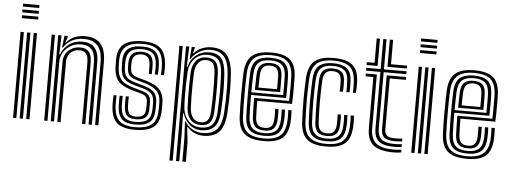

<svg xmlns="http://www.w3.org/2000/svg" viewBox="-59 -965 3545 1334"><g transform="rotate(5 1714.0 -298.0)"><path d="M51.3 -776.3V-796.5H165.8V-776.3ZM51.3 -695.5V-715.7H165.8V-695.5ZM51.3 -735.9V-756.1H165.8V-735.9ZM142.9 0V-600H165.8V0ZM51.3 0V-600H74.2V0ZM97.1 0V-600H120V0Z M623.6 0V-435.3Q623.6 -455.6 620.3 -481.8Q617 -508 604.8 -532.6Q592.6 -557.2 566.2 -573.2Q539.8 -589.3 493.5 -589.3Q447 -589.3 411.6 -570.4Q376.1 -551.5 353.4 -516.6H348.1L357.7 -600H380.5L380.8 -590.4L367.2 -553.4H372.2Q396.5 -582.5 428.4 -595.8Q460.3 -609.1 500.5 -609.1Q542 -609.1 569 -597.2Q595.9 -585.2 611.6 -565.7Q627.3 -546.3 634.7 -523.5Q642.1 -500.7 644.2 -478.6Q646.2 -456.5 646.2 -439.4V0ZM268.3 0V-600H291.2V0ZM359.9 0V-419.1Q359.9 -450.6 374.8 -475.2Q389.7 -499.8 415.4 -513.9Q441 -527.9 473.3 -527.9Q502.1 -527.9 518.6 -517.8Q535.2 -507.6 543 -491.9Q550.8 -476.2 553 -458.8Q555.2 -441.5 555.2 -427.2V0H532.3V-426Q532.3 -443.7 528.8 -462.7Q525.3 -481.8 512.1 -495Q498.9 -508.1 470.1 -508.1Q446.8 -508.1 427.2 -497.6Q407.6 -487.1 395.9 -467.7Q384.2 -448.3 384 -421.2L382.8 0ZM314.1 0V-600H336.9L332.6 -468.4H337.8Q357.5 -516.9 396.3 -543.3Q435.2 -569.7 486.7 -569.3Q545.9 -568.9 573.3 -534.8Q600.7 -500.7 600.7 -434V0H577.8V-431.2Q577.8 -490.5 554.2 -520.1Q530.6 -549.6 478.9 -549.6Q436.6 -549.6 404.7 -530.8Q372.7 -511.9 355 -481.8Q337.2 -451.6 337.2 -417.3V0Z M899.2 8.7Q815.5 8.7 775.6 -26.3Q735.7 -61.3 732.3 -145.4Q731.5 -164.8 731.7 -183.5Q731.9 -202.2 733 -218H754.4Q753.4 -204.3 753.3 -184Q753.2 -163.7 753.8 -146.4Q757 -71.7 791.5 -40.6Q826.1 -9.6 899.2 -9.6Q981.9 -9.6 1017.6 -40.7Q1053.3 -71.8 1054.2 -142.5Q1054.6 -152.4 1054.6 -159.3Q1054.7 -166.2 1054.6 -172.9Q1054.6 -179.7 1054.6 -189.1Q1054.6 -249.5 1025.2 -277.2Q995.8 -304.9 941.5 -320.2L888.8 -335Q867 -341.2 851.4 -349Q835.8 -356.8 827.1 -371Q818.4 -385.3 817 -410.5Q816.5 -421.8 816.1 -431.2Q815.6 -440.7 816 -452.1Q817.4 -495.1 838.1 -515.2Q858.8 -535.4 904.3 -535.4Q943.9 -535.4 964 -515.7Q984 -496 985.5 -450.9Q985.9 -440.4 985.8 -424.2Q985.7 -407.9 984.9 -386.4H963.7Q964.4 -405 964.4 -424.1Q964.5 -443.1 964.1 -449.8Q962.3 -485.2 946.7 -501.1Q931.2 -517.1 904.3 -517.1Q872.4 -517.1 855.4 -501.9Q838.5 -486.8 837.7 -452Q837.3 -440.1 837.6 -431.1Q837.8 -422.2 838.7 -410.6Q840.2 -391.1 846.6 -380.6Q853 -370.1 865 -364.4Q877 -358.7 894.7 -353.5L946.6 -338.7Q989.1 -326.6 1017.9 -309Q1046.8 -291.3 1061.5 -262.8Q1076.2 -234.2 1076.2 -189.1Q1076.2 -179.3 1076.3 -172.5Q1076.4 -165.6 1076.3 -158.8Q1076.2 -152.1 1075.9 -142.4Q1074.8 -62.7 1034.6 -27Q994.3 8.7 899.2 8.7ZM899.2 -27.9Q837.1 -27.9 807.6 -55Q778.1 -82.1 775.4 -147.3Q774.8 -163.5 774.8 -183.8Q774.8 -204.1 775.7 -218H797.1Q796.2 -204.2 796.4 -184Q796.5 -163.8 796.9 -148.2Q799.2 -92.4 823.6 -69.4Q848 -46.3 899.2 -46.3Q957.9 -46.3 984 -68.5Q1010.1 -90.8 1011 -142.9Q1011.3 -155.6 1011.3 -165.9Q1011.2 -176.3 1011.2 -189.1Q1011.2 -233.7 990.4 -253.2Q969.6 -272.6 931.1 -283.2L877.2 -298.1Q844.8 -307 822.6 -319Q800.3 -331.1 788.2 -352.3Q776.1 -373.6 773.6 -409.8Q772.9 -421.7 772.9 -432.2Q772.8 -442.8 772.6 -452.3Q771 -515.2 802.6 -543.7Q834.2 -572.1 904.3 -572.1Q967.2 -572.1 996.2 -544.1Q1025.3 -516.1 1028.4 -454.5Q1029.1 -444 1029 -424.1Q1028.9 -404.2 1027.5 -386.4H1006.2Q1006.8 -404.1 1007.1 -424.1Q1007.5 -444.1 1007.1 -451.5Q1005.1 -506.7 979.8 -530.2Q954.5 -553.7 904.3 -553.7Q847.4 -553.7 821.2 -529.9Q794.9 -506.1 794.3 -452.7Q794.1 -440.6 794.5 -430.8Q794.8 -421 795.3 -410.5Q796.8 -379.6 807 -361.8Q817.2 -344.1 836.2 -334.2Q855.3 -324.4 883 -316.5L936.2 -301.6Q986 -287.9 1009.5 -263.6Q1032.9 -239.3 1032.9 -189.1Q1032.9 -178.3 1032.9 -167.4Q1033 -156.4 1032.5 -142.7Q1031.6 -81.6 1000.9 -54.7Q970.3 -27.9 899.2 -27.9ZM899.2 -64.6Q859.5 -64.6 839.8 -83.4Q820.2 -102.2 818.5 -149Q818 -163.7 817.8 -183.4Q817.5 -203.1 818.5 -218H839.8Q838.9 -203.4 839.1 -186.8Q839.3 -170.3 840 -149.7Q841.3 -113.3 855.4 -98.1Q869.6 -82.9 899.2 -82.9Q934.8 -82.9 950.8 -96.8Q966.7 -110.6 967.5 -143.1Q968 -157.2 968 -166.7Q968 -176.2 967.8 -189.1Q967.5 -215.6 956.4 -227.6Q945.2 -239.5 920.8 -246.3L865.4 -261.8Q821.9 -274 792.6 -290.5Q763.4 -307 748.1 -335.2Q732.7 -363.3 730.3 -410.2Q729.7 -423.6 729.6 -433.1Q729.4 -442.6 729.3 -453.2Q726.9 -537.7 769.9 -573.2Q813 -608.7 904.3 -608.7Q989 -608.7 1027.6 -573.4Q1066.2 -538.1 1071.2 -456.6Q1072 -444.6 1071.8 -424.8Q1071.6 -405 1070 -386.4H1048.7Q1050.3 -404.8 1050.4 -424.6Q1050.4 -444.5 1049.8 -455.5Q1046 -527.4 1012 -558.9Q978.1 -590.4 904.3 -590.4Q823 -590.4 786 -558Q749 -525.7 751 -452.4Q751.1 -442.5 751.1 -432.7Q751.1 -422.9 752 -410.3Q755.2 -367.6 769.4 -343.1Q783.5 -318.6 809 -304.7Q834.4 -290.8 871.3 -280.3L926 -264.8Q959.3 -255.4 974.4 -239.3Q989.5 -223.2 989.5 -189.1Q989.5 -179.7 989.6 -173Q989.6 -166.3 989.6 -159.5Q989.5 -152.7 989.2 -142.7Q988.4 -101.7 967.9 -83.2Q947.3 -64.6 899.2 -64.6Z M1249.6 200V38.9L1243.4 -79.3H1248.7Q1266.7 -48.2 1299.5 -29Q1332.3 -9.8 1371 -9.8Q1434.8 -9.8 1469.1 -44.3Q1503.3 -78.7 1509.1 -164.3Q1511.9 -208.8 1513.2 -253.2Q1514.4 -297.7 1513.7 -342.3Q1512.9 -387 1509.9 -432.4Q1503.5 -519.7 1471.5 -555.1Q1439.5 -590.6 1376.8 -590.6Q1336.6 -590.6 1300.2 -570Q1263.7 -549.4 1243.3 -514.4H1238.1L1245.1 -600H1267L1266.9 -592.4L1257.6 -556.4H1262.3Q1281.7 -581.1 1314.1 -594.9Q1346.5 -608.7 1381.8 -608.7Q1455.3 -608.7 1490.3 -567.8Q1525.4 -526.9 1532.6 -433.1Q1535.6 -388 1536.4 -344.8Q1537.2 -301.7 1536.1 -257.4Q1535 -213 1531.9 -164.6Q1525.4 -70.7 1488.7 -31Q1452 8.7 1379.8 8.7Q1347.4 8.7 1317.6 -4.2Q1287.7 -17.1 1267.5 -42.5H1262.1L1273.8 63V200ZM1159.3 200V-600H1182.2V200ZM1205.1 200V-600H1228L1222.2 -458.3L1227.4 -458.2Q1239.1 -509.7 1278.9 -541.1Q1318.7 -572.5 1371.2 -572.5Q1428 -572.5 1454.7 -539.8Q1481.5 -507 1487 -433.1Q1490.1 -388.5 1490.9 -346Q1491.8 -303.4 1490.6 -259.1Q1489.5 -214.7 1486.3 -164.7Q1481.6 -93.9 1452.2 -61.8Q1422.7 -29.8 1362.2 -28.4Q1314.1 -27.5 1279.5 -57.8Q1244.8 -88 1230.4 -133.7H1225.2L1228 14.7V200ZM1357.5 -47Q1409.5 -47 1434.8 -74.4Q1460.2 -101.8 1463.4 -165Q1467.3 -242.6 1467.3 -304.2Q1467.3 -365.8 1464.2 -431.6Q1460.9 -499.3 1436.1 -526.8Q1411.3 -554.4 1360.3 -554.4Q1324.2 -554.4 1295.9 -537.2Q1267.6 -520.1 1250.7 -490.2Q1233.8 -460.3 1231.5 -421.9Q1229.5 -382.1 1228.4 -338.1Q1227.2 -294.1 1227.8 -252Q1228.3 -209.9 1230.9 -175.5Q1233.9 -139.8 1249.8 -110.6Q1265.7 -81.4 1293.2 -64.2Q1320.6 -47 1357.5 -47ZM1354.6 -64.4Q1306.8 -64.4 1281.3 -94.5Q1255.8 -124.6 1253.1 -175.5Q1251.2 -213.3 1250.7 -255.6Q1250.1 -297.9 1250.9 -340.6Q1251.6 -383.4 1253.2 -422.1Q1255.7 -474.2 1281.7 -504.7Q1307.7 -535.3 1354.3 -535.3Q1397.6 -535.3 1418.3 -511.8Q1438.9 -488.4 1441.5 -432.2Q1443.4 -388.7 1444 -347.5Q1444.5 -306.3 1443.7 -262.1Q1442.9 -217.9 1440.6 -165Q1438.6 -114.5 1419.1 -89.4Q1399.6 -64.4 1354.6 -64.4ZM1354.5 -82.9Q1384.9 -82.9 1400.3 -102.3Q1415.7 -121.8 1417.9 -165.5Q1421.5 -242.9 1421.5 -305.4Q1421.5 -367.8 1418.6 -432.1Q1416.4 -478.3 1401.3 -497.7Q1386.2 -517.1 1354.2 -517.1Q1317.8 -517.1 1298.1 -490.7Q1278.5 -464.3 1276 -421.4Q1274.4 -389.7 1273.6 -347.3Q1272.8 -305 1273.3 -259.9Q1273.9 -214.9 1276 -175Q1278.3 -133.1 1298.2 -108Q1318.1 -82.9 1354.5 -82.9Z M1800.4 8.7Q1709.3 8.7 1666.5 -26.5Q1623.7 -61.7 1619.2 -144.9Q1617.6 -178.7 1616.9 -220.3Q1616.2 -262 1616.3 -305.1Q1616.4 -348.3 1617.2 -387Q1618 -425.8 1619.2 -453.5Q1624.2 -537.8 1666.8 -573.2Q1709.4 -608.7 1799.1 -608.7Q1888.3 -608.7 1929.8 -574.1Q1971.2 -539.6 1975.1 -457.3Q1975.5 -449.6 1975.7 -427.9Q1976 -406.1 1976.1 -377.2Q1976.2 -348.3 1975.8 -318.6Q1975.4 -289 1974 -265.7H1731Q1731.3 -243.6 1731.5 -224Q1731.8 -204.5 1732.3 -186.8Q1732.9 -169.1 1733.5 -152.1Q1735.3 -115 1750.9 -99Q1766.4 -82.9 1800.4 -82.9Q1829.8 -82.9 1844.4 -98.2Q1858.9 -113.5 1860.7 -150.5Q1861.4 -165.6 1861.5 -184.9Q1861.5 -204.2 1860.3 -221.4H1883.2Q1884.4 -203.3 1884.3 -183.3Q1884.2 -163.4 1883.6 -149.6Q1881.4 -104.1 1861.9 -84.3Q1842.4 -64.6 1800.4 -64.6Q1754.8 -64.6 1733.8 -84.7Q1712.9 -104.8 1710.6 -150.9Q1709.7 -171.3 1709.2 -193.4Q1708.6 -215.5 1708.3 -238.5Q1708.1 -261.6 1707.8 -284.3H1951.9Q1952.8 -308.7 1953.1 -335.7Q1953.3 -362.6 1953.2 -387.3Q1953.1 -412.1 1952.8 -430.5Q1952.6 -448.9 1952.2 -456.2Q1948.8 -528.2 1913.3 -559.3Q1877.8 -590.4 1799.1 -590.4Q1721 -590.4 1683.6 -558.7Q1646.2 -527 1642 -451.8Q1640.8 -426.9 1640 -389Q1639.3 -351.2 1639.2 -307.8Q1639.1 -264.5 1639.8 -222.4Q1640.5 -180.4 1642 -147.2Q1645.8 -74.2 1682.2 -41.9Q1718.6 -9.6 1800.4 -9.6Q1877.8 -9.6 1913.2 -41.3Q1948.6 -72.9 1952.2 -146.3Q1952.7 -156.7 1952.9 -169.9Q1953.1 -183.1 1952.8 -196.6Q1952.5 -210.2 1951.5 -221.4H1974.4Q1975.9 -204.6 1975.9 -183.3Q1975.9 -162 1975.1 -145.4Q1971.1 -62.8 1930.5 -27.1Q1889.9 8.7 1800.4 8.7ZM1800.4 -27.9Q1730.9 -27.9 1699.5 -56.1Q1668.2 -84.2 1664.9 -148.1Q1663.5 -178.9 1662.8 -219.6Q1662.1 -260.4 1662.2 -303.5Q1662.2 -346.6 1662.9 -385.1Q1663.5 -423.5 1664.8 -449.8Q1668.6 -518.2 1701.5 -545.2Q1734.3 -572.1 1799.1 -572.1Q1865.4 -572.1 1895.9 -545.3Q1926.4 -518.4 1929.3 -455.7Q1929.8 -446.9 1930.1 -422.5Q1930.4 -398 1930.3 -366.1Q1930.3 -334.2 1929.4 -302.8H1684.9Q1684.9 -260.3 1685.6 -220.1Q1686.3 -179.9 1687.7 -150.1Q1690.7 -93.8 1717.2 -70.1Q1743.6 -46.3 1800.4 -46.3Q1851.7 -46.3 1877.6 -68.7Q1903.6 -91.1 1906.4 -147.6Q1907.1 -163 1907.2 -183Q1907.2 -203.1 1905.9 -221.4H1928.8Q1930.1 -203.4 1930.1 -183.4Q1930 -163.4 1929.3 -147Q1926.3 -83.4 1896.3 -55.6Q1866.4 -27.9 1800.4 -27.9ZM1685.1 -321.3H1907Q1907.5 -348.9 1907.5 -375.9Q1907.5 -403 1907.2 -424.2Q1906.9 -445.4 1906.4 -454.8Q1904.1 -507.6 1879 -530.6Q1853.9 -553.7 1799.1 -553.7Q1743.9 -553.7 1717.4 -529.9Q1690.9 -506 1687.7 -448.5Q1686.6 -424.7 1686 -390.6Q1685.3 -356.4 1685.1 -321.3ZM1708.2 -339.8Q1708.4 -353.8 1708.7 -373.6Q1709 -393.5 1709.5 -413.4Q1710 -433.4 1710.6 -447.3Q1713.2 -495.5 1734.3 -515.4Q1755.4 -535.4 1799.1 -535.4Q1841.9 -535.4 1861.8 -516.5Q1881.6 -497.6 1883.5 -454.3Q1884 -445.3 1884.2 -426.9Q1884.4 -408.6 1884.5 -385.7Q1884.5 -362.8 1884.1 -339.8ZM1731.3 -358.3H1861.3Q1861.6 -378.6 1861.5 -398.1Q1861.4 -417.6 1861.3 -432.2Q1861.1 -446.9 1860.7 -452.3Q1859.2 -486.2 1845.2 -501.6Q1831.2 -517.1 1799.1 -517.1Q1765.7 -517.1 1750.6 -500.2Q1735.4 -483.4 1733.5 -446.4Q1733 -431.9 1732.5 -417.7Q1732 -403.5 1731.8 -388.9Q1731.5 -374.3 1731.3 -358.3Z M2235.6 8.7Q2142.6 8.7 2101 -27.4Q2059.5 -63.5 2054.8 -145.9Q2052.8 -186.1 2051.8 -225Q2050.7 -263.8 2050.7 -301.7Q2050.7 -339.6 2051.7 -377.3Q2052.7 -414.9 2054.8 -452.9Q2059.9 -537.9 2102.5 -573.3Q2145.1 -608.7 2234.2 -608.7Q2324.5 -608.7 2366.2 -574Q2407.9 -539.4 2410.8 -457.3Q2411.2 -441.5 2411.2 -420.9Q2411.1 -400.3 2409.8 -380.4H2388.3Q2389.1 -393.7 2389 -413.2Q2388.9 -432.7 2387.9 -456.5Q2385.2 -528.2 2349.6 -559.3Q2313.9 -590.4 2234.2 -590.4Q2155 -590.4 2118.6 -558.2Q2082.1 -526 2077.7 -451.7Q2075.7 -415.3 2074.7 -378.7Q2073.6 -342.1 2073.6 -304.5Q2073.5 -267 2074.6 -227.8Q2075.7 -188.6 2077.7 -146.7Q2081.7 -73.5 2118.5 -41.5Q2155.2 -9.6 2235.6 -9.6Q2314.1 -9.6 2349.3 -41.5Q2384.6 -73.5 2387.9 -146.4Q2389.2 -170.5 2388.7 -189.5Q2388.3 -208.5 2386.9 -221.4H2409.7Q2411.3 -209.4 2411.7 -189Q2412 -168.5 2410.8 -145.4Q2407.1 -62.8 2366.4 -27.1Q2325.7 8.7 2235.6 8.7ZM2235.6 -27.9Q2166.1 -27.9 2135 -56.4Q2103.9 -85 2100.6 -148.1Q2098.6 -190.3 2097.6 -229.1Q2096.6 -267.9 2096.6 -304.6Q2096.5 -341.3 2097.6 -377.3Q2098.6 -413.3 2100.5 -449.8Q2104.4 -518.4 2137.3 -545.3Q2170.2 -572.1 2234.2 -572.1Q2300 -572.1 2331.4 -545.9Q2362.9 -519.7 2365 -455.8Q2365.8 -434.1 2365.9 -415.1Q2366 -396.1 2365 -380.4H2342.5Q2343.3 -394.2 2343.2 -413.2Q2343.1 -432.1 2342.1 -455.3Q2340.4 -511.1 2313.2 -532.4Q2286 -553.7 2234.2 -553.7Q2179.1 -553.7 2152.9 -529.7Q2126.7 -505.7 2123.4 -448.5Q2121.5 -410.8 2120.5 -374.6Q2119.4 -338.3 2119.5 -301.9Q2119.5 -265.4 2120.5 -227.8Q2121.5 -190.2 2123.4 -150Q2126.4 -95 2152.5 -70.7Q2178.5 -46.3 2235.6 -46.3Q2287.4 -46.3 2313.5 -69.1Q2339.6 -91.8 2342.1 -147.3Q2343.1 -168 2343 -186.6Q2342.9 -205.3 2341.4 -221.4H2364.2Q2365.5 -206.9 2365.8 -188.2Q2366.1 -169.5 2365 -146.7Q2362.2 -83.9 2332.1 -55.9Q2302 -27.9 2235.6 -27.9ZM2235.6 -64.6Q2190.2 -64.6 2169.4 -85.2Q2148.7 -105.8 2146.3 -150.9Q2144.3 -192.9 2143.3 -230.4Q2142.2 -267.8 2142.2 -303.1Q2142.2 -338.3 2143.3 -373.8Q2144.3 -409.2 2146.3 -447.4Q2149.1 -494.6 2169.5 -515Q2190 -535.4 2234.2 -535.4Q2276.3 -535.4 2297.1 -517.3Q2317.9 -499.2 2319.4 -453.2Q2319.9 -437 2320.2 -416.5Q2320.4 -396.1 2319 -380.4H2296Q2297.4 -396.2 2297.2 -415.1Q2297 -434.1 2296.5 -452.7Q2295.5 -486.8 2281.1 -501.9Q2266.7 -517.1 2234.2 -517.1Q2201.4 -517.1 2186.3 -500.3Q2171.2 -483.5 2169.1 -445.7Q2167.2 -408.3 2166.2 -373.1Q2165.1 -337.9 2165.1 -302.6Q2165.1 -267.3 2166.2 -230.2Q2167.2 -193.2 2169.2 -152.1Q2171 -116.2 2186.6 -99.6Q2202.1 -82.9 2235.6 -82.9Q2266.7 -82.9 2280.9 -99.5Q2295 -116.1 2296.5 -150.2Q2297.2 -167.4 2297.1 -185.9Q2297.1 -204.5 2296 -221.4H2318.8Q2319.9 -207.1 2320.1 -187.5Q2320.2 -167.8 2319.4 -149.3Q2317.4 -105.1 2297.8 -84.9Q2278.2 -64.6 2235.6 -64.6Z M2705.6 -30.5Q2631 -30.5 2598.5 -57.6Q2566.1 -84.7 2566.1 -147.1V-540.6H2466V-560.4H2566.1V-770H2589V-560.4H2747.3V-540.6H2589V-147.1Q2589 -95.2 2616 -72.7Q2643.1 -50.2 2705.6 -50.2Q2719.6 -50.2 2732.5 -50.9Q2745.4 -51.7 2758.6 -53.1V-34Q2748.6 -32.2 2735.7 -31.4Q2722.9 -30.5 2705.6 -30.5ZM2705.6 8.7Q2606.4 8.7 2563.3 -27.5Q2520.3 -63.8 2520.3 -147.1V-501H2466V-520.7H2543.2V-147.1Q2543.2 -74 2580.8 -42.5Q2618.5 -10.9 2705.6 -10.9Q2720 -10.9 2732.9 -11.9Q2745.7 -13 2758.6 -14.9V4.2Q2738.5 8.7 2705.6 8.7ZM2705.6 -69.9Q2655.4 -69.9 2633.6 -87.8Q2611.9 -105.7 2611.9 -147.1V-520.7H2747.3V-501H2634.8V-147.1Q2634.8 -116.2 2651.3 -102.8Q2667.8 -89.5 2705.6 -89.5Q2720.8 -89.5 2734 -90Q2747.3 -90.4 2758.6 -91.9V-72.9Q2747.9 -71.4 2734.7 -70.7Q2721.6 -69.9 2705.6 -69.9ZM2466 -580.2V-600H2520.3V-770H2543.2V-580.2ZM2611.9 -580.2V-770H2634.8V-600H2747.3V-580.2Z M2828.3 -776.3V-796.5H2942.8V-776.3ZM2828.3 -695.5V-715.7H2942.8V-695.5ZM2828.3 -735.9V-756.1H2942.8V-735.9ZM2919.9 0V-600H2942.8V0ZM2828.3 0V-600H2851.2V0ZM2874.1 0V-600H2897V0Z M3217.9 8.7Q3126.8 8.7 3084 -26.5Q3041.2 -61.7 3036.7 -144.9Q3035.1 -178.7 3034.4 -220.3Q3033.7 -262 3033.8 -305.1Q3033.9 -348.3 3034.7 -387Q3035.5 -425.8 3036.7 -453.5Q3041.7 -537.8 3084.3 -573.2Q3126.9 -608.7 3216.6 -608.7Q3305.8 -608.7 3347.3 -574.1Q3388.7 -539.6 3392.6 -457.3Q3393 -449.6 3393.2 -427.9Q3393.5 -406.1 3393.6 -377.2Q3393.7 -348.3 3393.3 -318.6Q3392.9 -289 3391.5 -265.7H3148.5Q3148.8 -243.6 3149 -224Q3149.3 -204.5 3149.8 -186.8Q3150.4 -169.1 3151 -152.1Q3152.8 -115 3168.4 -99Q3183.9 -82.9 3217.9 -82.9Q3247.3 -82.9 3261.9 -98.2Q3276.4 -113.5 3278.2 -150.5Q3278.9 -165.6 3279 -184.9Q3279 -204.2 3277.8 -221.4H3300.7Q3301.9 -203.3 3301.8 -183.3Q3301.7 -163.4 3301.1 -149.6Q3298.9 -104.1 3279.4 -84.3Q3259.9 -64.6 3217.9 -64.6Q3172.3 -64.6 3151.3 -84.7Q3130.4 -104.8 3128.1 -150.9Q3127.2 -171.3 3126.7 -193.4Q3126.1 -215.5 3125.8 -238.5Q3125.6 -261.6 3125.3 -284.3H3369.4Q3370.3 -308.7 3370.6 -335.7Q3370.8 -362.6 3370.7 -387.3Q3370.6 -412.1 3370.3 -430.5Q3370.1 -448.9 3369.7 -456.2Q3366.3 -528.2 3330.8 -559.3Q3295.3 -590.4 3216.6 -590.4Q3138.5 -590.4 3101.1 -558.7Q3063.7 -527 3059.5 -451.8Q3058.3 -426.9 3057.5 -389Q3056.8 -351.2 3056.7 -307.8Q3056.6 -264.5 3057.3 -222.4Q3058 -180.4 3059.5 -147.2Q3063.3 -74.2 3099.7 -41.9Q3136.1 -9.6 3217.9 -9.6Q3295.3 -9.6 3330.7 -41.3Q3366.1 -72.9 3369.7 -146.3Q3370.2 -156.7 3370.4 -169.9Q3370.6 -183.1 3370.3 -196.6Q3370 -210.2 3369 -221.4H3391.9Q3393.4 -204.6 3393.4 -183.3Q3393.4 -162 3392.6 -145.4Q3388.6 -62.8 3348 -27.1Q3307.4 8.7 3217.9 8.7ZM3217.9 -27.9Q3148.4 -27.9 3117 -56.1Q3085.7 -84.2 3082.4 -148.1Q3081 -178.9 3080.3 -219.6Q3079.6 -260.4 3079.7 -303.5Q3079.7 -346.6 3080.4 -385.1Q3081 -423.5 3082.3 -449.8Q3086.1 -518.2 3119 -545.2Q3151.8 -572.1 3216.6 -572.1Q3282.9 -572.1 3313.4 -545.3Q3343.9 -518.4 3346.8 -455.7Q3347.3 -446.9 3347.6 -422.5Q3347.9 -398 3347.8 -366.1Q3347.8 -334.2 3346.9 -302.8H3102.4Q3102.4 -260.3 3103.1 -220.1Q3103.8 -179.9 3105.2 -150.1Q3108.2 -93.8 3134.7 -70.1Q3161.1 -46.3 3217.9 -46.3Q3269.2 -46.3 3295.1 -68.7Q3321.1 -91.1 3323.9 -147.6Q3324.6 -163 3324.7 -183Q3324.7 -203.1 3323.4 -221.4H3346.3Q3347.6 -203.4 3347.6 -183.4Q3347.5 -163.4 3346.8 -147Q3343.8 -83.4 3313.8 -55.6Q3283.9 -27.9 3217.9 -27.9ZM3102.6 -321.3H3324.5Q3325 -348.9 3325 -375.9Q3325 -403 3324.7 -424.2Q3324.4 -445.4 3323.9 -454.8Q3321.6 -507.6 3296.5 -530.6Q3271.4 -553.7 3216.6 -553.7Q3161.4 -553.7 3134.9 -529.9Q3108.4 -506 3105.2 -448.5Q3104.1 -424.7 3103.5 -390.6Q3102.8 -356.4 3102.6 -321.3ZM3125.7 -339.8Q3125.9 -353.8 3126.2 -373.6Q3126.5 -393.5 3127 -413.4Q3127.5 -433.4 3128.1 -447.3Q3130.7 -495.5 3151.8 -515.4Q3172.9 -535.4 3216.6 -535.4Q3259.4 -535.4 3279.3 -516.5Q3299.1 -497.6 3301 -454.3Q3301.5 -445.3 3301.7 -426.9Q3301.9 -408.6 3302 -385.7Q3302 -362.8 3301.6 -339.8ZM3148.8 -358.3H3278.8Q3279.1 -378.6 3279 -398.1Q3278.9 -417.6 3278.8 -432.2Q3278.6 -446.9 3278.2 -452.3Q3276.7 -486.2 3262.7 -501.6Q3248.7 -517.1 3216.6 -517.1Q3183.2 -517.1 3168.1 -500.2Q3152.9 -483.4 3151 -446.4Q3150.5 -431.9 3150 -417.7Q3149.5 -403.5 3149.3 -388.9Q3149 -374.3 3148.8 -358.3Z"/></g></svg>

Font: Big Shoulders Inline Text Thin
Style: Regular
Weight: 100
Designer: Patric King
Foundry: XO Type Co
Version: Version 2.002